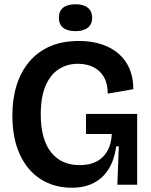

<svg xmlns="http://www.w3.org/2000/svg" viewBox="-20 -866 706 900"><path d="M316 14Q234 14 171 -26Q108 -66 73 -142Q38 -218 38 -325Q38 -403 58 -466.5Q78 -530 117 -576.5Q156 -623 214 -648.5Q272 -674 350 -674Q410 -674 457.5 -658Q505 -642 538 -612.5Q571 -583 588 -541.5Q605 -500 605 -448L485 -427Q485 -474 467 -505Q449 -536 417.5 -551.5Q386 -567 345 -567Q294 -567 254.5 -541Q215 -515 193 -462.5Q171 -410 171 -330Q171 -269 184 -224Q197 -179 221.5 -149.5Q246 -120 279.5 -106Q313 -92 354 -92Q401 -92 433 -109Q465 -126 483.5 -158.5Q502 -191 504 -238H383V-332H623V-218V0H530L537 -180H525Q516 -117 489.5 -74Q463 -31 419.5 -8.5Q376 14 316 14ZM334 -720Q296 -720 276 -736Q256 -752 256 -783Q256 -814 276 -830Q296 -846 334 -846Q372 -846 392 -829.5Q412 -813 412 -782Q412 -753 392 -736.5Q372 -720 334 -720Z"/></svg>

Font: Bricolage Grotesque 72pt SemiBold
Style: Regular
Weight: 600
Version: Version 1.001;gftools[0.9.33.dev8+g029e19f]